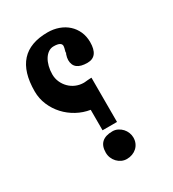

<svg xmlns="http://www.w3.org/2000/svg" viewBox="-149 -730 683 758"><g transform="rotate(-30 192.5 -351.0)"><path d="M271 -116.7Q271 -103 266.1 -91.8Q261.2 -80.6 252.4 -72.5Q243.7 -64.5 231.9 -60.1Q220.2 -55.7 207 -55.7Q194.3 -55.7 183.3 -60.8Q172.4 -65.9 164.1 -74.7Q155.8 -83.5 151.1 -95Q146.5 -106.4 146.5 -119.1Q146.5 -179.2 211.4 -179.2Q224.1 -179.2 235.1 -173.6Q246.1 -168 254.2 -159.2Q262.2 -150.4 266.6 -139.2Q271 -127.9 271 -116.7ZM311.5 -528.3Q311.5 -462.4 261.7 -462.4Q200.7 -462.4 200.7 -509.8Q200.7 -520 205.6 -534.7Q206.1 -535.2 206.5 -536.1Q207 -537.1 208 -539.1Q208 -539.6 207.8 -540Q207.5 -540.5 207.5 -541V-543Q212.9 -561.5 212.9 -567.4Q212.9 -585.9 177.7 -585.9Q164.6 -585.9 153.6 -578.4Q142.6 -570.8 134.8 -558.1Q127 -545.4 122.6 -528.3Q118.2 -511.2 118.2 -492.2Q118.2 -473.6 125.5 -457Q132.8 -440.4 145.3 -428Q157.7 -415.5 174.6 -408.4Q191.4 -401.4 210.4 -401.4Q212.9 -401.4 217.3 -401.9Q221.7 -402.3 226.6 -402.8Q232.4 -403.3 237.8 -403.6Q243.2 -403.8 245.6 -403.8V-202.1H179.7V-295.4Q148.4 -300.3 120.1 -315.7Q91.8 -331.1 70.6 -354.2Q49.3 -377.4 36.9 -406.7Q24.4 -436 24.4 -468.8Q24.4 -645.5 184.6 -645.5Q211.4 -645.5 234.6 -637.2Q257.8 -628.9 274.9 -613.5Q292 -598.1 301.8 -576.4Q311.5 -554.7 311.5 -528.3Z"/></g></svg>

Font: XB Khoramshahr
Style: Bold
Weight: 700
Designer: Behnam
Foundry: Irmug
Version: Version 8.005 2009